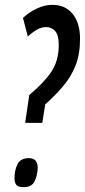

<svg xmlns="http://www.w3.org/2000/svg" viewBox="-20 -770 351 794"><path d="M84 -262 101 -377Q160 -426 191.5 -472Q223 -518 223 -585Q223 -625 208 -641.5Q193 -658 171 -658Q152 -658 134 -648Q116 -638 95 -619L75 -696Q102 -721 134 -735.5Q166 -750 196 -750Q250 -750 280.5 -712.5Q311 -675 311 -609Q311 -545 292 -498Q273 -451 240.5 -413Q208 -375 167 -338L155 -262ZM40 -34Q40 -66 52.5 -91Q65 -116 99 -116Q136 -116 136 -76Q135 -46 123.5 -21Q112 4 77 4Q56 4 48 -5Q40 -14 40 -34Z"/></svg>

Font: Georama Extra Condensed Medium
Style: Italic
Weight: 500
Width: 2
Italic angle: -9°
Designer: Jean-Baptiste Levee
Foundry: Production Type
Version: Version 1.000